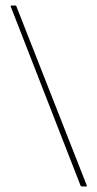

<svg xmlns="http://www.w3.org/2000/svg" viewBox="-20 -675 352 695"><path d="M277 0Q274 0 272 -2L19 -651Q17 -655 22 -655H36Q38 -655 39 -653L294 -4Q296 0 291 0Z"/></svg>

Font: Sofia Sans Semi Condensed Thin
Style: Regular
Weight: 250
Version: Version 4.100